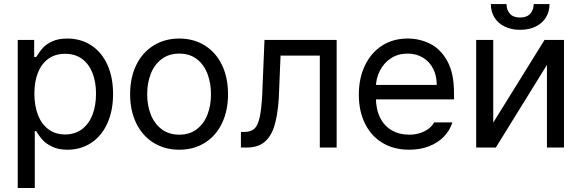

<svg xmlns="http://www.w3.org/2000/svg" viewBox="-20 -727 2866 946"><path d="M67.4 -530.3H148.4V-446.3H158.2L161.1 -450.2Q174.8 -472.7 190.9 -490.7Q207 -508.8 236.8 -522.9Q266.6 -537.1 311.5 -537.1Q377.9 -537.1 429.2 -503.9Q480.5 -470.7 508.8 -408.7Q537.1 -346.7 537.1 -263.7Q537.1 -181.6 508.8 -119.1Q480.5 -56.6 429.2 -22.9Q377.9 10.7 312.5 10.7Q267.6 10.7 236.8 -4.4Q206.1 -19.5 189.9 -37.6Q173.8 -55.7 159.2 -79.1L158.2 -81.1H151.4V199.2H67.4ZM300.8 -64.5Q349.6 -64.5 384.3 -90.8Q418.9 -117.2 436 -162.6Q453.1 -208 453.1 -265.6Q453.1 -322.3 436 -366.7Q418.9 -411.1 384.8 -436.5Q350.6 -461.9 300.8 -461.9Q252 -461.9 218.3 -437.5Q184.6 -413.1 167 -369.1Q149.4 -325.2 149.4 -265.6Q149.4 -206.1 167 -160.6Q184.6 -115.2 218.8 -89.8Q252.9 -64.5 300.8 -64.5Z M621.1 -262.7Q621.1 -344.7 651.4 -406.7Q681.6 -468.8 736.8 -502.9Q792 -537.1 863.3 -537.1Q934.6 -537.1 989.3 -502.9Q1043.9 -468.8 1073.7 -406.7Q1103.5 -344.7 1103.5 -262.7Q1103.5 -181.6 1073.7 -119.6Q1043.9 -57.6 989.3 -23.4Q934.6 10.7 863.3 10.7Q792 10.7 736.8 -23.4Q681.6 -57.6 651.4 -119.6Q621.1 -181.6 621.1 -262.7ZM1019.5 -262.7Q1019.5 -317.4 1002.4 -362.8Q985.4 -408.2 950.2 -435.5Q915 -462.9 863.3 -462.9Q811.5 -462.9 775.9 -435.5Q740.2 -408.2 722.7 -362.8Q705.1 -317.4 705.1 -262.7Q705.1 -208 722.7 -163.1Q740.2 -118.2 775.9 -90.8Q811.5 -63.5 863.3 -63.5Q915 -63.5 950.2 -90.8Q985.4 -118.2 1002.4 -163.1Q1019.5 -208 1019.5 -262.7Z M1167 -77.1H1185.5Q1216.8 -77.1 1233.9 -93.3Q1251 -109.4 1259.8 -150.4Q1268.6 -191.4 1272.5 -269.5Q1272.5 -276.4 1272.9 -282.7Q1273.4 -289.1 1273.4 -295.9L1283.2 -530.3H1638.7V0H1555.7V-453.1H1362.3L1354.5 -264.6Q1354.5 -258.8 1354 -252.4Q1353.5 -246.1 1353.5 -240.2Q1347.7 -157.2 1331.5 -105.5Q1315.4 -53.7 1282.7 -26.9Q1250 0 1195.3 0H1167Z M1748 -260.7Q1748 -341.8 1778.3 -404.8Q1808.6 -467.8 1862.8 -502.4Q1917 -537.1 1988.3 -537.1Q2048.8 -537.1 2100.6 -510.7Q2152.3 -484.4 2184.6 -424.8Q2216.8 -365.2 2216.8 -272.5V-237.3H1806.6V-308.6H2131.8Q2131.8 -353.5 2114.3 -388.2Q2096.7 -422.9 2064 -442.9Q2031.2 -462.9 1988.3 -462.9Q1941.4 -462.9 1906.2 -439.9Q1871.1 -417 1851.6 -378.4Q1832 -339.8 1832 -295.9V-248Q1832 -189.5 1852.5 -147.9Q1873 -106.4 1910.2 -85Q1947.3 -63.5 1996.1 -63.5Q2026.4 -63.5 2050.8 -71.8Q2075.2 -80.1 2092.3 -93.3Q2109.4 -106.4 2119.1 -124H2209Q2196.3 -84 2167 -53.7Q2137.7 -23.4 2093.8 -6.3Q2049.8 10.7 1996.1 10.7Q1920.9 10.7 1864.7 -22.9Q1808.6 -56.6 1778.3 -118.2Q1748 -179.7 1748 -260.7Z M2663.1 -530.3H2758.8V0H2674.8V-407.2L2422.9 0H2326.2V-530.3H2410.2V-123ZM2542 -580.1Q2499 -580.1 2466.3 -596.2Q2433.6 -612.3 2416 -641.1Q2398.4 -669.9 2398.4 -707H2475.6Q2475.6 -678.7 2492.2 -659.7Q2508.8 -640.6 2542 -640.6Q2576.2 -640.6 2592.8 -659.7Q2609.4 -678.7 2609.4 -707H2687.5Q2687.5 -669.9 2669.9 -641.1Q2652.3 -612.3 2619.1 -596.2Q2585.9 -580.1 2542 -580.1Z"/></svg>

Font: Pretendard JP Variable
Style: Regular
Weight: 400
Designer: Base glyphs from Inter by Rasmus Andersson; Hangul glyphs from Noto Sans CJK(Source Han Sans) by Jang Soo-young and Kang
Foundry: Kil Hyung-jin
Version: Version 1.307;Glyphs 3.2 (3192)